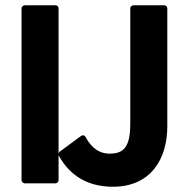

<svg xmlns="http://www.w3.org/2000/svg" viewBox="-20 -686 719 731"><path d="M62 0C62 5 67 12 75 12H191C196 12 203 8 203 0V-654C203 -659 199 -666 191 -666H75C70 -666 62 -662 62 -654ZM208 -109C204 -106 201 -99 204 -93C247 -16 315 25 410 25C555 25 617 -82 617 -205V-654C617 -659 613 -666 605 -666H489C484 -666 476 -662 476 -654V-215C476 -125 450 -101 397 -101C362 -101 330 -119 306 -164C301 -174 292 -171 288 -168Z"/></svg>

Font: Falling Sky
Style: Bd
Weight: 700
Designer: Paul D. Hunt
Foundry: Adobe Systems Incorporated
Version: Version 1.02